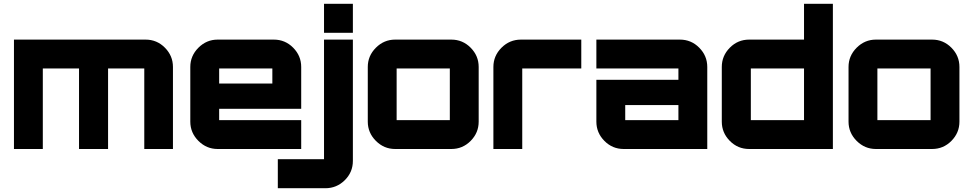

<svg xmlns="http://www.w3.org/2000/svg" viewBox="-20 -790 5160 1018"><path d="M752 -580Q812 -580 854.5 -537Q897 -494 897 -435V0H745V-427H553V0H399V-427H207V0H54V-580Z M1432 -580Q1492 -580 1534.5 -537Q1577 -494 1577 -435V-213H1142V-153H1577V0H1134Q1075 0 1032 -43Q989 -86 989 -145V-435Q989 -494 1032 -537Q1075 -580 1134 -580ZM1142 -347H1424V-427H1142Z M1698 -770H1851V-616H1698ZM1851 -580V63Q1851 123 1808 165.5Q1765 208 1705 208H1453V54H1698V-580Z M2075 -580H2373Q2433 -580 2475.5 -537Q2518 -494 2518 -435V-145Q2518 -86 2475.5 -43Q2433 0 2373 0H2075Q2016 0 1973 -43Q1930 -86 1930 -145V-435Q1930 -494 1973 -537Q2016 -580 2075 -580ZM2083 -427V-153H2365V-427Z M2742 -580H3062V-427H2749V0H2596V-435Q2596 -494 2639 -537Q2682 -580 2742 -580Z M3585 -580Q3645 -580 3687.5 -537Q3730 -494 3730 -435V0H3287Q3227 0 3184.5 -43Q3142 -86 3142 -145V-367H3577V-427H3142V-580ZM3577 -153V-233H3295V-153Z M4243 -770H4396V0H3952Q3892 0 3849.5 -43Q3807 -86 3807 -145V-435Q3807 -494 3849.5 -537Q3892 -580 3952 -580H4243ZM3961 -427V-153H4243V-427Z M4624 -580H4922Q4982 -580 5024.5 -537Q5067 -494 5067 -435V-145Q5067 -86 5024.5 -43Q4982 0 4922 0H4624Q4565 0 4522 -43Q4479 -86 4479 -145V-435Q4479 -494 4522 -537Q4565 -580 4624 -580ZM4632 -427V-153H4914V-427Z"/></svg>

Font: Orbitron
Style: Black
Weight: 900
Designer: Matt McInerney
Foundry: Matt McInerney
Version: 1.000